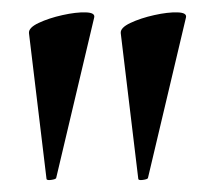

<svg xmlns="http://www.w3.org/2000/svg" viewBox="-20 -661 342 318"><path d="M57 -365 28 -606Q27 -615 44 -623Q61 -631 83.5 -636Q106 -641 122 -640.5Q138 -640 136 -632L73 -366Q72 -364 64.5 -363Q57 -362 57 -365ZM209 -365 180 -606Q179 -615 196 -623Q213 -631 235.5 -636Q258 -641 274 -640.5Q290 -640 288 -632L225 -366Q224 -364 216.5 -363Q209 -362 209 -365Z"/></svg>

Font: Cormorant Garamond Light
Style: Bold
Weight: 700
Version: Version 4.001